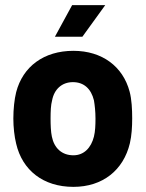

<svg xmlns="http://www.w3.org/2000/svg" viewBox="-20 -720 570 748"><path d="M266 8C380 8 461 -57 486 -162C493 -192 495 -226 495 -259C495 -294 493 -333 485 -363C459 -461 378 -522 266 -522C151 -522 69 -461 43 -361C36 -333 32 -295 32 -258C32 -225 36 -188 43 -160C67 -57 148 8 266 8ZM177 -258C177 -286 178 -311 183 -329C191 -372 221 -400 264 -400C307 -400 335 -374 346 -329C349 -311 352 -286 352 -258C352 -233 351 -208 346 -188C335 -144 307 -115 266 -115C221 -115 191 -143 182 -188C178 -207 177 -233 177 -258ZM194 -577H301L390 -700H261Z"/></svg>

Font: Vanilla Cream Black
Style: Regular
Weight: 900
Designer: Jeremy Tribby, Jinavaṁso
Foundry: Tribby Type
Version: Version 1.422;Glyphs 3.1.2 (3151)